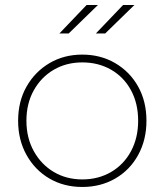

<svg xmlns="http://www.w3.org/2000/svg" viewBox="-20 -740 654 763"><path d="M307 3Q234 3 176.5 -30.5Q119 -64 85.5 -124Q52 -184 52 -260Q52 -337 85.5 -396Q119 -455 176.5 -489Q234 -523 307 -523Q380 -523 438 -489Q496 -455 529 -396Q562 -337 562 -260Q562 -184 529 -124Q496 -64 438 -30.5Q380 3 307 3ZM307 -27Q371 -27 421.5 -56.5Q472 -86 500.5 -139Q529 -192 529 -260Q529 -329 500.5 -381.5Q472 -434 421.5 -463Q371 -492 307 -492Q244 -492 194 -463Q144 -434 114.5 -381.5Q85 -329 85 -260Q85 -192 114.5 -139Q144 -86 194 -56.5Q244 -27 307 -27ZM361 -607 469 -720H514L398 -607ZM216 -607 324 -720H369L253 -607Z"/></svg>

Font: Montserrat Thin ExtraLight
Style: Regular
Weight: 250
Version: Version 9.000